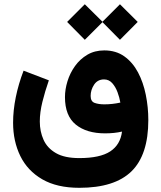

<svg xmlns="http://www.w3.org/2000/svg" viewBox="-20 -667 756 902"><path d="M378.4 -647 461.4 -564.9 543.5 -647 627 -564 543.5 -480 461.4 -563 378.4 -480 295.4 -564ZM352.5 215.3Q247.6 215.3 178.5 175.3Q109.4 135.3 75.4 65.9Q41.5 -3.4 41.5 -90.3Q41.5 -148.4 54.2 -210.7Q66.9 -272.9 90.8 -335L209.5 -289.6Q191.4 -237.8 179.2 -188.5Q167 -139.2 167 -96.2Q167 -49.3 184.6 -10.3Q202.1 28.8 242.7 52.2Q283.2 75.7 352.5 75.7Q449.7 75.7 497.6 44.4Q545.4 13.2 553.2 -48.8Q517.1 -40.5 473.6 -40.5Q386.7 -40.5 335.9 -81.8Q285.2 -123 285.2 -210.9Q285.2 -247.1 297.1 -285.6Q309.1 -324.2 332.5 -356.9Q356 -389.6 390.4 -409.9Q424.8 -430.2 469.7 -430.2Q524.9 -430.2 564.2 -402.1Q603.5 -374 628.4 -326.9Q653.3 -279.8 665 -221.4Q676.8 -163.1 676.8 -103Q676.8 60.5 597.7 137.9Q518.6 215.3 352.5 215.3ZM470.2 -176.8Q507.8 -176.8 545.4 -185.1Q541.5 -208.5 532.2 -233.6Q522.9 -258.8 507.3 -276.4Q491.7 -293.9 468.8 -293.9Q438.5 -293.9 422.1 -269.3Q405.8 -244.6 405.8 -216.3Q405.8 -190.4 424.6 -183.6Q443.4 -176.8 470.2 -176.8Z"/></svg>

Font: Vazirmatn UI FD ExtraBold
Style: Regular
Weight: 800
Designer: Saber Rastikerdar
Foundry: Saber Rastikerdar
Version: Version 33.003